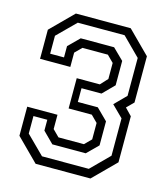

<svg xmlns="http://www.w3.org/2000/svg" viewBox="-106 -782 748 864"><g transform="rotate(15 268.0 -350.0)"><path d="M140.5 0 37.5 -103V-238.5H178.5V-172L209 -141.5H327.5L358 -172V-248.5L327.5 -279H219.5V-420H327L358 -453.5V-528L327.5 -558.5H209L178.5 -528V-461.5H37.5V-597L140.5 -700H396L499 -597V-381.5L467.5 -350L499 -317.5V-103L396 0ZM159.5 -40H377.5L461 -123.5V-297.5L408.5 -349.5L461 -402.5V-579L377.5 -662.5H159.5L75.5 -579V-495.5H140V-548L190.5 -598H346L397 -548V-434.5L345 -382H252V-318H345L397 -266.5V-154.5L346 -104H190.5L140 -154.5V-205H75.5V-123.5Z"/></g></svg>

Font: Tourney Thin
Style: Regular
Weight: 400
Version: Version 1.015